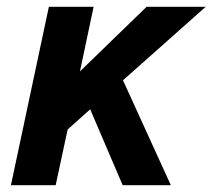

<svg xmlns="http://www.w3.org/2000/svg" viewBox="-20 -542 622 562"><path d="M12 0 123 -522H254L214 -333L409 -522H582L340 -307L480 0H339L244 -222L178 -163L143 0Z"/></svg>

Font: Radio Canada SemiBold
Style: Italic
Weight: 600
Italic angle: -12°
Designer: Charles Daoud, Etienne Aubert Bonn, Alexandre Saumier Demers, Jacques Le Bailly
Foundry: Radio-Canada
Version: Version 2.104; ttfautohint (v1.8.4.7-5d5b);gftools[0.9.28.de